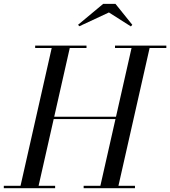

<svg xmlns="http://www.w3.org/2000/svg" viewBox="-60 -990 895 1010"><path d="M207 -363.5V-376H567V-363.5ZM395 -737.5H307L143 -12.5H230V0H-40V-12.5H48L212 -737.5H125V-750H395ZM815 -750V-737.5H727L563 -12.5H650V0H380V-12.5H468L632 -737.5H545V-750ZM357.5 -852 350.5 -859.5 482.5 -969.5H547.5L636 -859.5L628.5 -851L513 -924.5Z"/></svg>

Font: Bodoni Moda 18pt
Style: Italic
Weight: 400
Italic angle: -13°
Designer: Owen Earl
Foundry: indestructible type
Version: Version 2.005